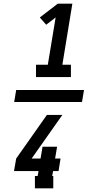

<svg xmlns="http://www.w3.org/2000/svg" viewBox="-20 -868 540 1056"><path d="M178 -444V-512H243L286 -772L234 -732L199 -772L298 -848H378L323 -512H370V-444ZM58 -307 69 -373H442L431 -307ZM172 168V100H187L192 73H57L69 4L238 -236H323L154 4H203L214 -61H294L283 4H313L302 73H272L267 100H273V168Z"/></svg>

Font: Iosevka Gothic
Style: Bold Italic
Weight: 700
Italic angle: -9°
Monospace: yes
Designer: Belleve Invis
Foundry: Belleve Invis
Version: Version 15.5.1; ttfautohint (v1.8.4)